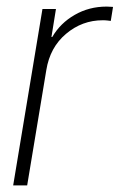

<svg xmlns="http://www.w3.org/2000/svg" viewBox="-20 -563 363 583"><path d="M20 0 108.9 -535.6H149.9L136.2 -450.7H138.7Q163.1 -492.7 206.8 -517.8Q250.5 -543 303.7 -543Q310.5 -543 314.5 -542.5Q318.4 -542 323.2 -542L316.4 -499.5Q312.5 -500 306.6 -500.7Q300.8 -501.5 292 -501.5Q229.5 -501.5 180.7 -460.4Q131.8 -419.4 120.6 -350.1L62.5 0Z"/></svg>

Font: Inter Display Extra Light
Style: Italic
Weight: 200
Italic angle: -9.39999°
Designer: Rasmus Andersson
Foundry: rsms
Version: Version 4.000;git-4fc901f